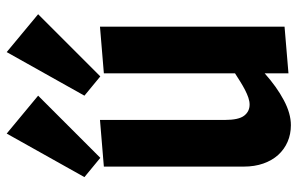

<svg xmlns="http://www.w3.org/2000/svg" viewBox="-179 -705 897 579"><g transform="rotate(-90 269.5 -415.5)"><path d="M197.3 -186Q197.3 -144.5 210 -127.9Q222.7 -111.3 243.7 -111.3Q253.4 -111.3 264.4 -115Q275.4 -118.7 287.6 -125Q299.8 -131.3 312.5 -139.2Q325.2 -147 337.9 -155.3V-550.8L478.5 -562.5V-5.9L337.9 5.9V-65.9Q296.9 -29.3 256.8 -8.1Q216.8 13.2 181.6 13.2Q154.3 13.2 131.3 3.2Q108.4 -6.8 91.8 -25.1Q75.2 -43.5 65.9 -69.8Q56.6 -96.2 56.6 -128.9V-550.8L197.3 -562.5ZM270.5 -609.4 401.9 -843.8 516.1 -749 328.6 -561.5ZM24.9 -609.4 156.2 -843.8 270.5 -749 83 -561.5Z"/></g></svg>

Font: Francois One
Style: Regular
Weight: 400
Designer: Vernon Adams
Foundry: vernon adams
Version: Version 1.000